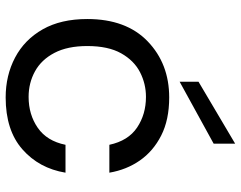

<svg xmlns="http://www.w3.org/2000/svg" viewBox="-104 -718 830 661"><g transform="rotate(90 310.5 -388.0)"><path d="M46 0ZM46 0ZM316 7Q240 7 178.5 -25.5Q117 -58 81.5 -120.5Q46 -183 46 -274Q46 -408 123 -482Q200 -556 316 -556Q393 -556 447 -528.5Q501 -501 533 -455Q565 -409 575 -350H479Q465 -415 419.5 -445.5Q374 -476 314 -476Q269 -476 229 -455.5Q189 -435 164 -390.5Q139 -346 139 -274Q139 -206 162.5 -161Q186 -116 226 -94Q266 -72 314 -72Q375 -72 420.5 -103.5Q466 -135 479 -199H575Q560 -108 494.5 -50.5Q429 7 316 7ZM262 -592V-657L475 -783V-709Z"/></g></svg>

Font: Ulagadi Sans
Style: Regular
Weight: 400
Designer: Ninad Kale (Devanagari), Jonny Pinhorn (Latin)
Foundry: Indian Type Foundry
Version: Version 3.01;March 29, 2020;FontCreator 12.0.0.2522 64-bit; 